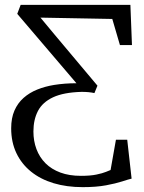

<svg xmlns="http://www.w3.org/2000/svg" viewBox="-20 -763 594 790"><path d="M320.5 7Q254.5 7 200.5 -9.2Q146.5 -25.5 107.5 -57Q68.5 -88.5 47.2 -133.5Q26 -178.5 26 -235Q26 -277.5 39.5 -308.2Q53 -339 77 -360.2Q101 -381.5 133.2 -394.5Q165.5 -407.5 202.5 -413.5Q224.5 -417 247.8 -418.8Q271 -420.5 294.5 -420.5L51 -706L65 -743H516.5L523 -577.5H473.5L442 -685L146.5 -690.5L203 -622.5L381 -410.5L368.5 -380Q357.5 -382.5 344.2 -383.8Q331 -385 316 -385Q242 -383 198.5 -362.8Q155 -342.5 136.2 -306.5Q117.5 -270.5 117.5 -222Q117.5 -183 130 -149.5Q142.5 -116 167.2 -91.2Q192 -66.5 228.5 -53Q265 -39.5 313 -39.5Q352 -39.5 377 -44.8Q402 -50 416 -55.8Q430 -61.5 435 -63.5L457 -188H503.5L521.5 -28Q508.5 -25 482.5 -16.5Q456.5 -8 416.2 -0.5Q376 7 320.5 7Z"/></svg>

Font: Merriweather 48pt Light
Style: Regular
Weight: 300
Version: Version 2.100